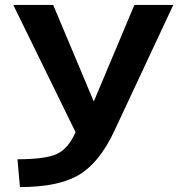

<svg xmlns="http://www.w3.org/2000/svg" viewBox="-20 -750 748 780"><path d="M61 10 51 -103Q166 -103 212 -125Q258 -147 287 -213L34 -730H196L360 -340H362L526 -730H684L444 -217Q384 -89 300.5 -39.5Q217 10 61 10Z"/></svg>

Font: M PLUS 1p
Style: Bold
Weight: 700
Version: Version 1.062